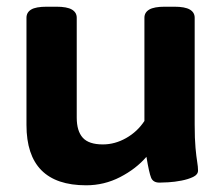

<svg xmlns="http://www.w3.org/2000/svg" viewBox="-20 -545 665 573"><path d="M237 8Q59 8 59 -172V-492Q59 -508 73 -516.5Q87 -525 120 -525H148Q180 -525 194.5 -516.5Q209 -508 209 -492V-194Q209 -154 227 -134Q245 -114 287 -114Q323 -114 356.5 -133Q390 -152 411 -184V-492Q411 -508 425.5 -516.5Q440 -525 472 -525H500Q532 -525 546.5 -516.5Q561 -508 561 -492V-174Q561 -130 563.5 -103.5Q566 -77 568.5 -62Q571 -47 571 -36Q571 -24 556.5 -17Q542 -10 521.5 -6Q501 -2 482.5 -1Q464 0 456 0Q437 0 431 -14.5Q425 -29 417 -77Q386 -41 338.5 -16.5Q291 8 237 8Z"/></svg>

Font: Asap Semi Expanded
Style: Bold
Weight: 700
Width: 6
Designer: Pablo Cosgaya
Foundry: Omnibus-Type
Version: Version 3.001; ttfautohint (v1.8.4.7-5d5b)